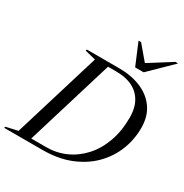

<svg xmlns="http://www.w3.org/2000/svg" viewBox="-247 -1097 1205 1258"><g transform="rotate(30 355.0 -467.5)"><path d="M252.5 -685 171 -705 174 -715H418Q512 -715 584.5 -684.5Q657 -654 698.5 -594.5Q740 -535 740 -447.5Q740 -359 707.8 -278.5Q675.5 -198 612.8 -135.2Q550 -72.5 459.2 -36.2Q368.5 0 251.5 0H-39L-36 -10L53 -30ZM263.5 -28Q341 -28 409 -58.5Q477 -89 529.2 -146.5Q581.5 -204 611 -285.8Q640.5 -367.5 640.5 -470.5Q640.5 -572 582.2 -629.5Q524 -687 410.5 -687H350.5L150 -28ZM737.5 -935 571 -772H506.5L438 -935H457.5L547.5 -828.5L716.5 -935Z"/></g></svg>

Font: Newsreader 72pt
Style: Italic
Weight: 400
Italic angle: -17°
Designer: Hugues Gentile
Foundry: Production Type
Version: Version 1.003; ttfautohint (v1.8.3)